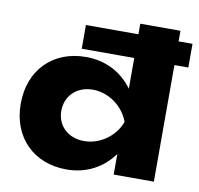

<svg xmlns="http://www.w3.org/2000/svg" viewBox="-85 -859 1000 965"><g transform="rotate(10 415.0 -377.0)"><path d="M759 0V-595H830V-716H759V-770H554V-716H286V-595H554V-438C499 -514 416 -558 315 -558C147 -558 32 -443 32 -270C32 -99 147 16 315 16C416 16 499 -29 554 -105V0ZM377 -140C296 -140 239 -194 239 -270C239 -347 296 -402 377 -402C459 -402 534 -347 562 -270C534 -194 459 -140 377 -140Z"/></g></svg>

Font: Bounded
Style: Bold
Weight: 700
Designer: Vlad Churkin
Version: Version 3.0